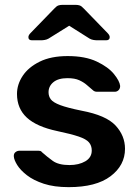

<svg xmlns="http://www.w3.org/2000/svg" viewBox="-20 -761 572 791"><path d="M263 10Q203 10 160.5 -4Q118 -18 91 -39Q64 -60 51 -81Q38 -102 37 -116Q36 -128 43.5 -134Q51 -140 60 -140H139Q143 -140 146.5 -139Q150 -138 154 -133Q173 -116 197 -98.5Q221 -81 266 -81Q305 -81 331.5 -96.5Q358 -112 358 -141Q358 -161 346.5 -174.5Q335 -188 304 -198.5Q273 -209 216 -221Q131 -239 90.5 -276.5Q50 -314 50 -374Q50 -413 73.5 -448.5Q97 -484 143.5 -507Q190 -530 259 -530Q331 -530 378.5 -507.5Q426 -485 449.5 -456Q473 -427 475 -407Q475 -396 468.5 -389.5Q462 -383 453 -383H379Q369 -383 362 -390Q350 -400 337.5 -411Q325 -422 306.5 -430.5Q288 -439 258 -439Q220 -439 200 -422.5Q180 -406 180 -381Q180 -364 189.5 -351.5Q199 -339 228 -328Q257 -317 316 -305Q417 -286 456 -244Q495 -202 495 -148Q495 -80 435.5 -35Q376 10 263 10ZM112 -595Q97 -595 97 -608Q97 -616 106 -625L203 -725Q213 -736 220.5 -738.5Q228 -741 237 -741H292Q301 -741 308.5 -738.5Q316 -736 326 -725L423 -625Q432 -616 432 -608Q432 -595 417 -595H381Q373 -595 364.5 -596.5Q356 -598 349 -602L265 -655L180 -602Q173 -598 164.5 -596.5Q156 -595 149 -595Z"/></svg>

Font: Rubik Medium
Style: Regular
Weight: 500
Designer: Hubert and Fischer
Foundry: Hubert and Fischer
Version: Version 2.300; ttfautohint (v1.8.4.7-5d5b);gftools[0.9.30]